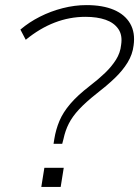

<svg xmlns="http://www.w3.org/2000/svg" viewBox="-20 -733 546 753"><path d="M190 -169 193 -188Q199 -225 213 -258.5Q227 -292 255.5 -325.5Q284 -359 332 -396Q366 -422 392 -447Q418 -472 435 -499Q452 -526 455 -557Q461 -595 444 -619.5Q427 -644 394 -655.5Q361 -667 315 -667Q253 -667 194.5 -644.5Q136 -622 81 -577L60 -617Q94 -646 136.5 -667.5Q179 -689 226 -701Q273 -713 319 -713Q383 -713 426.5 -694.5Q470 -676 490.5 -640.5Q511 -605 504 -555Q500 -520 480.5 -488Q461 -456 429.5 -426Q398 -396 359 -366Q316 -332 290 -304Q264 -276 250 -248.5Q236 -221 229 -188L224 -169ZM142 0 154 -75H230L218 0Z"/></svg>

Font: Nunito Sans 10pt SemiExpanded ExtraLight
Style: Italic
Weight: 250
Width: 6
Italic angle: -9°
Designer: Vernon Adams
Foundry: Vernon Adams
Version: Version 3.101;gftools[0.9.27]